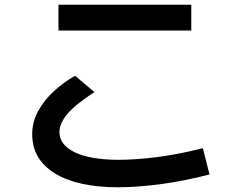

<svg xmlns="http://www.w3.org/2000/svg" viewBox="-20 -745 1040 811"><path d="M788 -725V-616H227V-725ZM837 -119 865 -8Q751 21 654 33.5Q557 46 479 46Q307 46 211.5 -13Q116 -72 116 -178Q116 -231 142 -277.5Q168 -324 209.5 -361.5Q251 -399 297 -425L379 -356Q297 -303 264 -263Q231 -223 231 -188Q231 -132 297.5 -101Q364 -70 481 -70Q551 -70 640 -81Q729 -92 837 -119Z"/></svg>

Font: Murecho Medium
Style: Regular
Weight: 500
Designer: Neil Summerour
Foundry: Positype
Version: Version 1.010; ttfautohint (v1.8.3)